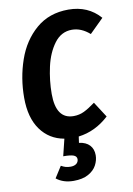

<svg xmlns="http://www.w3.org/2000/svg" viewBox="-103 -774 763 1098"><g transform="rotate(-10 278.5 -225.0)"><path d="M306 15 301 51Q341 56 362 78.5Q383 101 383 137Q383 166 368 194.5Q353 223 319.5 241.5Q286 260 234 260Q174 260 134 228L176 162Q190 170 202.5 173.5Q215 177 231 177Q251 177 263.5 168Q276 159 277 142Q277 125 259.5 118Q242 111 199 111L223 13Q137 -2 87 -71.5Q37 -141 37 -257Q37 -371 73 -475Q109 -579 185 -644.5Q261 -710 373 -710Q487 -710 557 -630L476 -550Q427 -593 373 -593Q311 -593 271 -539.5Q231 -486 213.5 -407.5Q196 -329 196 -251Q196 -105 298 -105Q331 -105 359 -118.5Q387 -132 425 -160L483 -70Q404 3 306 15Z"/></g></svg>

Font: Fira Sans Condensed
Style: Bold Italic
Weight: 700
Width: 3
Italic angle: -8°
Designer: Carrois Corporate & Edenspiekermann AG
Foundry: Carrois Corporate GbR & Edenspiekermann AG
Version: Version 4.203